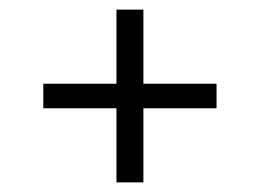

<svg xmlns="http://www.w3.org/2000/svg" viewBox="-20 -511 540 399"><path d="M278 -337H430V-286H278V-132H222V-286H70V-337H222V-491H278Z"/></svg>

Font: Jldddboxgfspflltxgxzjzlszac
Style: Regular
Weight: 300
Designer: Carrois Corporate & Edenspiekermann
Foundry: Carrois Corporate GbR & Edenspiekermann AG
Version: Version 2.001